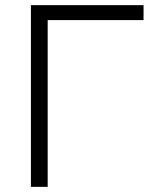

<svg xmlns="http://www.w3.org/2000/svg" viewBox="-20 -725 598 745"><path d="M100 0V-705H537V-647H165V0Z"/></svg>

Font: Nunito Sans 10pt Light
Style: Regular
Weight: 300
Designer: Vernon Adams
Foundry: Vernon Adams
Version: Version 3.101;gftools[0.9.27]